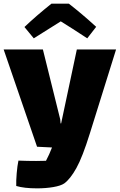

<svg xmlns="http://www.w3.org/2000/svg" viewBox="-21 -783 656 1052"><path d="M615 -512 472 -54Q431 78 397.5 138Q364 198 331 222Q312 235 271 242Q230 249 182 249Q111 249 68 236Q67 208 70.5 166.5Q74 125 80 97Q130 99 177 99Q213 99 231 98Q249 64 264 25L182 21L-1 -512H214L309 -129L311 -107H314L400 -512ZM506 -636 457 -573Q369 -631 312 -666Q223 -611 164 -573L113 -635Q177 -696 261 -763H356Q426 -709 506 -636Z"/></svg>

Font: Lalezar
Style: Bold
Weight: 700
Designer: Borna Izadpanah
Foundry: Borna Izadpanah
Version: Version 1.003;January 24, 2021;FontCreator 13.0.0.2683 64-bi